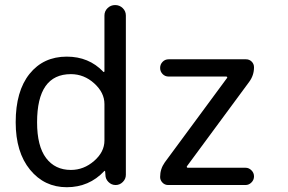

<svg xmlns="http://www.w3.org/2000/svg" viewBox="-20 -784 1158 771"><path d="M128.9 -293Q128.9 -197.3 165 -149.4Q201.2 -101.6 264.6 -101.6Q316.4 -101.6 357.9 -137.7Q399.4 -173.8 399.4 -219.7V-366.2Q399.4 -412.1 358.4 -449.2Q317.4 -486.3 264.6 -486.3Q128.9 -486.3 128.9 -293ZM485.4 -721.7V-82Q485.4 -65.4 473.1 -53.2Q460.9 -41 444.3 -41Q427.7 -41 415.5 -53.2Q403.3 -65.4 403.3 -82L402.3 -94.7Q402.3 -96.7 400.9 -97.7Q399.4 -98.6 398.4 -96.7Q337.9 -32.2 248 -32.2Q158.2 -32.2 100.6 -102.5Q43 -172.9 43 -293Q43 -418 98.6 -487.3Q154.3 -556.6 248 -556.6Q336.9 -556.6 394.5 -496.1Q396.5 -494.1 397.9 -495.1Q399.4 -496.1 399.4 -498V-721.7Q399.4 -739.3 412.1 -751.5Q424.8 -763.7 442.4 -763.7Q460 -763.7 472.7 -751.5Q485.4 -739.3 485.4 -721.7ZM657.2 -545.9H967.8Q981.4 -545.9 990.7 -536.6Q1000 -527.3 1000 -513.7Q1000 -481.4 980.5 -455.1L730.5 -116.2Q729.5 -114.3 730.5 -112.3Q731.4 -110.4 734.4 -110.4H965.8Q979.5 -110.4 989.7 -100.1Q1000 -89.8 1000 -75.7Q1000 -61.5 989.7 -51.3Q979.5 -41 965.8 -41H655.3Q641.6 -41 632.3 -50.8Q623 -60.5 623 -73.2Q623 -105.5 641.6 -131.8L891.6 -470.7Q893.6 -472.7 892.1 -474.6Q890.6 -476.6 888.7 -476.6H657.2Q642.6 -476.6 632.8 -486.8Q623 -497.1 623 -511.2Q623 -525.4 632.8 -535.6Q642.6 -545.9 657.2 -545.9Z"/></svg>

Font: Gen Jyuu Gothic P Regular
Style: Regular
Weight: 400
Designer: [Source Han Sans]
Ryoko NISHIZUKA  (kana & ideographs); Paul D. Hunt (Latin, Greek & Cyrillic); Wenlong ZHANG  (bopomofo
Version: Version 1.002.20150607